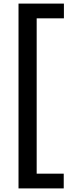

<svg xmlns="http://www.w3.org/2000/svg" viewBox="-20 -828 376 1068"><path d="M83 220V-808H335.5V-726H184V138H334.5V220Z"/></svg>

Font: Encode Sans Semi Condensed Medium
Style: Regular
Weight: 500
Width: 4
Designer: Multiple Designers
Foundry: Impallari Type
Version: Version 2.000